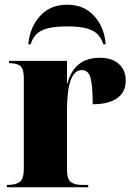

<svg xmlns="http://www.w3.org/2000/svg" viewBox="-20 -794 567 814"><path d="M9 0V-10H13Q47 -10 64 -23Q81 -36 81 -79V-461Q81 -501 67 -513.5Q53 -526 21 -526H18V-536H264V-441H266Q295 -549 403 -549Q456 -549 484.5 -522.5Q513 -496 513 -453Q513 -403 476.5 -377.5Q440 -352 373 -352Q373 -433 363.5 -465Q354 -497 327 -497Q296 -497 280 -454.5Q264 -412 264 -324V-76Q264 -35 280 -22.5Q296 -10 329 -10H354V0ZM100 -606Q106 -677 149 -725.5Q192 -774 265 -774Q337 -774 380 -725.5Q423 -677 428 -606H418Q411 -630 395.5 -647Q380 -664 349.5 -673Q319 -682 265 -682Q210 -682 179 -673Q148 -664 132.5 -647Q117 -630 110 -606Z"/></svg>

Font: Noto Serif Display SemiCondensed Black
Style: Regular
Weight: 900
Width: 4
Designer: Monotype Design Team
Foundry: Monotype Imaging Inc.
Version: Version 2.009